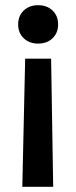

<svg xmlns="http://www.w3.org/2000/svg" viewBox="-20 -484 294 740"><path d="M50 -390Q50 -423 71.5 -443.5Q93 -464 127 -464Q161 -464 182.5 -443.5Q204 -423 204 -390Q204 -357 182.5 -336.5Q161 -316 127 -316Q93 -316 71.5 -336.5Q50 -357 50 -390ZM77 -258H177L185 236H66Z"/></svg>

Font: Niramit SemiBold
Style: Regular
Weight: 600
Designer: Katatrad Aksorn Co.,Ltd.
Foundry: Cadson Demak Co.,Ltd.
Version: Version 1.001; ttfautohint (v1.6)